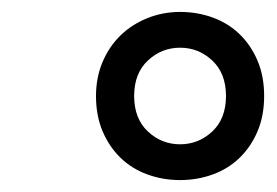

<svg xmlns="http://www.w3.org/2000/svg" viewBox="-20 -732 465 322"><path d="M141 -571Q141 -602 152 -628Q163 -654 182 -672.5Q201 -691 227 -701.5Q253 -712 282 -712Q311 -712 337 -702.5Q363 -693 382 -674.5Q401 -656 412 -630Q423 -604 423 -571Q423 -538 412 -512Q401 -486 382 -467.5Q363 -449 337 -439.5Q311 -430 282 -430Q253 -430 227 -439.5Q201 -449 182 -467.5Q163 -486 152 -512Q141 -538 141 -571ZM205 -571Q205 -533 228 -511.5Q251 -490 282 -490Q313 -490 336 -511.5Q359 -533 359 -571Q359 -609 336 -630.5Q313 -652 282 -652Q251 -652 228 -630.5Q205 -609 205 -571Z"/></svg>

Font: PT Sans
Style: Italic
Weight: 400
Italic angle: -12°
Designer: A.Korolkova, O.Umpeleva, V.Yefimov
Foundry: ParaType Ltd
Version: Version 2.003W OFL